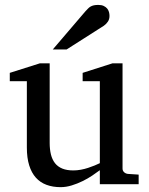

<svg xmlns="http://www.w3.org/2000/svg" viewBox="-20 -753 609 785"><path d="M388.2 0V-57.1Q375.5 -47.4 357.2 -35.2Q338.9 -22.9 317.6 -12.5Q296.4 -2 273.2 5.1Q250 12.2 228 12.2Q195.8 12.2 170.2 2.7Q144.5 -6.8 126.7 -26.6Q108.9 -46.4 99.4 -76.9Q89.8 -107.4 89.8 -149.9V-420.9H20V-455.1L143.1 -494.1H183.1V-168.9Q183.1 -142.6 188.2 -121.6Q193.4 -100.6 204.8 -85.9Q216.3 -71.3 234.9 -63.7Q253.4 -56.2 279.8 -56.2Q294.9 -56.2 310.5 -59.1Q326.2 -62 340.3 -66.7Q354.5 -71.3 366.9 -76.4Q379.4 -81.5 388.2 -85.9V-420.9H317.9V-455.1L439.9 -494.1H481V-64Q481 -54.7 487.5 -48.8Q494.1 -43 502.9 -42L546.9 -39.1V0ZM427.7 -688Q427.7 -674.3 421.1 -664.6Q414.6 -654.8 404.8 -647.9L252.4 -550.8H195.8L328.6 -706.1Q334.5 -712.4 339.4 -717.5Q344.2 -722.7 350.1 -726.1Q356 -729.5 363.5 -731.2Q371.1 -732.9 381.8 -732.9Q395 -732.9 403.8 -728.8Q412.6 -724.6 418 -718.3Q423.3 -711.9 425.5 -703.9Q427.7 -695.8 427.7 -688Z"/></svg>

Font: Charis SIL Phon
Style: Regular
Weight: 400
Foundry: SIL International
Version: Version 5.000